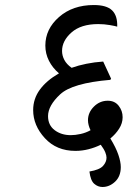

<svg xmlns="http://www.w3.org/2000/svg" viewBox="-20 -644 519 763"><path d="M467.3 -178.2Q467.3 -154.3 453.4 -132.6Q439.5 -110.8 418.5 -93.8Q440.9 -57.1 450.4 -28.8Q460 -0.5 460 20Q460 56.6 437.5 77.9Q415 99.1 387.2 99.1Q369.1 99.1 354.5 86.4Q339.8 73.7 335.4 37.6Q375.5 30.8 389.4 15.4Q403.3 0 403.3 -17.6Q403.3 -26.4 398.4 -38.6Q393.6 -50.8 380.4 -68.8Q357.9 -57.6 332 -51Q306.2 -44.4 279.8 -44.4Q204.6 -44.4 158.2 -95Q111.8 -145.5 111.8 -206.5Q111.8 -251.5 138.4 -287.8Q165 -324.2 214.4 -352.5Q189 -374 174.6 -402.3Q160.2 -430.7 160.2 -462.9Q160.2 -528.8 214.6 -576.4Q269 -624 353 -624Q403.8 -624 425.5 -602.8Q447.3 -581.5 445.8 -538.1Q438.5 -540.5 416.3 -544.4Q394 -548.3 370.1 -548.3Q301.8 -548.3 264.2 -515.1Q226.6 -481.9 226.6 -441.4Q226.6 -423.3 235.6 -406Q244.6 -388.7 264.6 -374.5Q292 -384.3 323.5 -390.6Q355 -397 390.1 -399.4L421.4 -331.5L418.5 -326.7Q267.1 -314 219 -269Q170.9 -224.1 170.9 -182.6Q170.9 -146.5 197.3 -126.7Q223.6 -106.9 261.2 -106.9Q279.3 -106.9 300.3 -111.6Q321.3 -116.2 339.8 -126.5Q335 -136.2 332.3 -146.5Q329.6 -156.7 329.6 -166Q329.6 -196.8 353 -220.2Q376.5 -243.7 408.2 -243.7Q436 -243.7 451.7 -223.6Q467.3 -203.6 467.3 -178.2Z"/></svg>

Font: Sitara
Style: Italic
Weight: 400
Italic angle: -11°
Designer: Neelakash Kshetrimayum
Foundry: Neelakash Kshetrimayum
Version: Version 1.000;PS Version 1.000;PS 1.0;hotconv 1.;hotconv 1.0